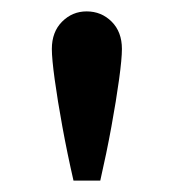

<svg xmlns="http://www.w3.org/2000/svg" viewBox="-20 -767 305 337"><path d="M156 -450H109Q98 -498 89.5 -544.5Q81 -591 76 -627.5Q71 -664 71 -681Q71 -711 89 -729Q107 -747 132 -747Q158 -747 176 -729Q194 -711 194 -681Q194 -664 189 -627.5Q184 -591 175.5 -544.5Q167 -498 156 -450Z"/></svg>

Font: Wix Madefor Text
Style: Bold
Weight: 700
Designer: Dalton Maag Ltd
Foundry: Dalton Maag Ltd
Version: Version 3.100